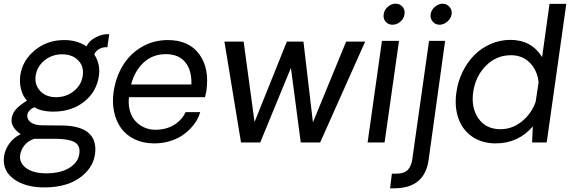

<svg xmlns="http://www.w3.org/2000/svg" viewBox="-64 -771 3085 1039"><path d="M181.2 243.2Q75.7 244.1 13.2 199.7Q-49.3 155.3 -43 83Q-40 44.9 -15.9 9.3Q8.3 -26.4 47.9 -44.9Q-7.3 -83 -1 -129.9Q3.9 -160.6 24.7 -182.4Q45.4 -204.1 82 -226.1Q59.6 -251 50 -287.4Q40.5 -323.7 45.9 -363.8Q57.6 -443.8 124.5 -499Q191.4 -554.2 283.2 -554.2Q353.5 -554.2 403.8 -520Q418.9 -551.3 455.6 -569.8Q492.2 -588.4 526.9 -585.9L517.1 -515.1Q496.1 -517.6 475.6 -507.3Q455.1 -497.1 445.8 -477.1Q480.5 -423.8 471.2 -360.8Q459 -274.4 392.1 -221.2Q325.2 -168 229 -167Q195.8 -166.5 167 -172.9Q138.2 -179.2 123 -190.9Q103.5 -183.6 92.3 -168.7Q81.1 -153.8 84 -138.2Q86.4 -119.6 106.4 -106.4Q126.5 -93.3 167 -92.8L274.9 -91.8Q450.7 -88.4 452.1 36.1Q452.1 123.5 378.9 182.6Q305.7 241.7 181.2 243.2ZM383.8 -361.8Q391.1 -411.1 359.4 -444.1Q327.6 -477.1 272 -477.1Q217.3 -477.1 176.8 -444.1Q136.2 -411.1 128.9 -360.8Q122.1 -312 153.6 -278.6Q185.1 -245.1 238.8 -245.1Q294.9 -245.1 335.9 -278.3Q377 -311.5 383.8 -361.8ZM366.2 43.9Q365.7 9.3 332.3 -5.4Q298.8 -20 232.9 -20H123Q91.3 -11.7 70.3 13.2Q49.3 38.1 44.9 68.8Q41 98.6 59.6 121.6Q78.1 144.5 110.8 155.8Q143.6 167 184.1 167Q270.5 167 319.1 132.3Q367.7 97.7 366.2 43.9Z M1052.7 -277.8Q1047.4 -251.5 1045.4 -245.1H633.8Q629.4 -203.1 639.6 -168.9Q649.9 -134.8 670.7 -113.5Q691.4 -92.3 717.8 -80.8Q744.1 -69.3 773.4 -68.8Q833.5 -68.4 876.5 -94.2Q919.4 -120.1 940.4 -164.1H1019.5Q1013.2 -142.1 1000.7 -120.1Q988.3 -98.1 966.3 -75.2Q944.3 -52.2 917 -34.7Q889.6 -17.1 850.6 -5.9Q811.5 5.4 767.6 4.9Q710 4.4 664.6 -17.3Q619.1 -39.1 591.8 -76.7Q564.5 -114.3 553.5 -165.3Q542.5 -216.3 550.8 -273.9Q562.5 -353.5 600.8 -416.5Q639.2 -479.5 702.6 -516.8Q766.1 -554.2 844.7 -554.2Q958 -554.2 1014.2 -477.8Q1070.3 -401.4 1052.7 -277.8ZM833.5 -478Q762.7 -478 714.1 -433.3Q665.5 -388.7 645.5 -314H971.7Q974.6 -389.2 939 -433.6Q903.3 -478 833.5 -478Z M1912.1 -545.9 1668.5 0H1563.5L1510.3 -403.8L1344.2 0H1240.2L1150.4 -545.9H1254.4L1313.5 -110.8L1488.3 -545.9H1578.1L1629.4 -108.9L1809.1 -545.9Z M2060.1 -637.2Q2037.1 -637.2 2022.9 -653.6Q2008.8 -669.9 2012.2 -693.8Q2015.1 -716.8 2034.4 -733.9Q2053.7 -751 2076.2 -751Q2100.1 -751 2114.5 -734.1Q2128.9 -717.3 2125 -693.8Q2121.6 -669.9 2102.5 -653.6Q2083.5 -637.2 2060.1 -637.2ZM2002.9 -549.8H2095.2L2017.1 0H1925.3Z M2266.6 -693.8Q2269.5 -716.8 2289.1 -733.9Q2308.6 -751 2331.5 -751Q2353.5 -751 2368.4 -733.9Q2383.3 -716.8 2379.9 -693.8Q2376.5 -670.9 2356.7 -654.1Q2336.9 -637.2 2314.5 -637.2Q2292 -637.2 2277.6 -654.1Q2263.2 -670.9 2266.6 -693.8ZM2046.9 248 2056.6 168.9H2079.6Q2123.5 168.9 2143.1 147.9Q2162.6 127 2167.5 87.9L2257.8 -549.8H2344.7L2254.9 98.1Q2231.9 248 2068.8 248Z M3000.5 -750 2894.5 0H2815.4L2819.3 -86.9Q2740.2 4.9 2618.7 4.9Q2544.4 4.9 2491.7 -31.2Q2439 -67.4 2416.7 -130.4Q2394.5 -193.4 2405.8 -272Q2414.1 -331.1 2439.7 -383.1Q2465.3 -435.1 2503.2 -473.1Q2541 -511.2 2591.6 -533.2Q2642.1 -555.2 2697.8 -555.2Q2812 -555.2 2869.6 -461.9L2909.7 -750ZM2644.5 -71.8Q2707 -71.8 2759 -113Q2811 -154.3 2834.5 -219.2L2850.6 -325.2Q2843.8 -390.1 2803.5 -431.2Q2763.2 -472.2 2700.7 -472.2Q2622.1 -472.2 2565.4 -415Q2508.8 -357.9 2496.6 -272Q2484.9 -187 2525.4 -129.4Q2565.9 -71.8 2644.5 -71.8Z"/></svg>

Font: Oakes Grotesk
Style: Italic
Weight: 400
Italic angle: -8°
Designer: Samuel Oakes
Foundry: Samuel Oakes
Version: Version 1.000;PS 001.000;hotconv 1.0.88;makeotf.lib2.5.64775